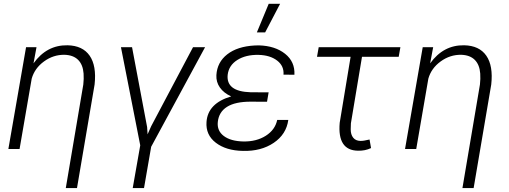

<svg xmlns="http://www.w3.org/2000/svg" viewBox="-20 -773 2643 996"><path d="M169.4 -528.3 153.8 -444.3Q222.2 -540 330.1 -538.1Q408.7 -536.6 445.1 -484.1Q481.4 -431.6 470.7 -334.5L379.4 202.6H321.3L412.1 -334.5Q415.5 -363.8 413.6 -391.6Q410.2 -437.5 385.3 -462.4Q360.4 -487.3 314.9 -488.8Q256.8 -489.7 208.3 -454.3Q159.7 -418.9 144.5 -365.2L81.5 0H23.4L115.2 -528.3Z M981.4 -528.3H1043.9L764.2 -11.7L727.1 202.6H668.5L707.5 -19L607.4 -528.3H665L743.2 -113.8L745.6 -76.2L764.2 -118.2Z M1051.3 -140.6Q1058.1 -237.3 1179.2 -272.9Q1140.6 -290.5 1120.6 -319.1Q1100.6 -347.7 1102.5 -383.3Q1106.4 -450.2 1158.9 -491.2Q1211.4 -532.2 1301.3 -537.1L1323.2 -537.6Q1407.2 -535.2 1459 -493.9Q1510.7 -452.6 1507.3 -385.3L1450.7 -385.7Q1454.1 -430.7 1417.7 -458.7Q1381.3 -486.8 1321.3 -488.3Q1255.4 -489.7 1211.2 -461.9Q1167 -434.1 1161.1 -385.3Q1151.9 -298.3 1279.8 -294.4L1373.5 -293.9L1365.2 -245.1L1280.3 -245.6Q1200.2 -245.6 1157.7 -218.8Q1115.2 -191.9 1109.9 -140.6Q1105 -94.7 1140.9 -67.6Q1176.8 -40.5 1242.7 -39.1Q1310.5 -38.1 1358.9 -68.8Q1407.2 -99.6 1418 -150.9H1475.6Q1465.3 -76.2 1399.9 -32Q1334.5 12.2 1240.2 9.8Q1152.8 8.3 1099.6 -32.5Q1046.4 -73.2 1051.3 -140.6ZM1374 -753.4H1433.1L1355.5 -605H1312.5Z M2048.3 -478.5H1857.9L1800.3 -133.3L1799.3 -102.1Q1799.3 -74.7 1812.3 -58.6Q1825.2 -42.5 1849.6 -42Q1865.2 -41.5 1897 -49.3L1904.8 -4.9Q1874.5 9.8 1836.9 8.8Q1729.5 7.3 1742.2 -136.2L1798.8 -478.5H1624.5L1633.3 -528.3H2057.1Z M2227.1 -528.3 2211.4 -444.3Q2279.8 -540 2387.7 -538.1Q2466.3 -536.6 2502.7 -484.1Q2539.1 -431.6 2528.3 -334.5L2437 202.6H2378.9L2469.7 -334.5Q2473.1 -363.8 2471.2 -391.6Q2467.8 -437.5 2442.9 -462.4Q2418 -487.3 2372.6 -488.8Q2314.5 -489.7 2265.9 -454.3Q2217.3 -418.9 2202.1 -365.2L2139.2 0H2081.1L2172.9 -528.3Z"/></svg>

Font: RobotoInd Light
Style: Italic
Weight: 300
Italic angle: -12°
Designer: Google
Version: Version 2.001151; 2014